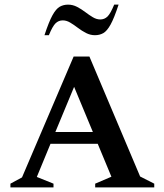

<svg xmlns="http://www.w3.org/2000/svg" viewBox="-20 -809 710 829"><path d="M25 0V-16L75 -43L298 -565H366L585 -47L646 -16V0H391V-16L461 -46L402 -188H198L139 -45L211 -16V0ZM219 -239H381L300 -434ZM172 -657Q191 -715 206.5 -743Q222 -771 238 -780Q254 -789 274 -789Q294 -789 312.5 -779.5Q331 -770 348 -757Q365 -744 381 -734.5Q397 -725 413 -725Q431 -725 444 -737.5Q457 -750 473 -789H492Q473 -731 457.5 -703Q442 -675 426 -666Q410 -657 390 -657Q370 -657 351.5 -666.5Q333 -676 316 -689Q299 -702 283 -711.5Q267 -721 251 -721Q233 -721 220 -708.5Q207 -696 191 -657Z"/></svg>

Font: Spectral SC SemiBold
Style: Regular
Weight: 600
Designer: Jean-Baptiste Levee
Foundry: Production Type
Version: Version 2.001